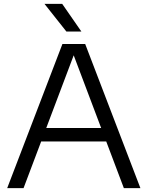

<svg xmlns="http://www.w3.org/2000/svg" viewBox="-20 -966 758 986"><path d="M17 0 300.5 -740H417.5L701 0H616L351.5 -700.5H365.5L101 0ZM168.5 -239.5 189 -308.5H529L549 -239.5ZM321 -804 208.5 -946H299.5L398 -804Z"/></svg>

Font: Encode Sans SemiExpanded
Style: Regular
Weight: 400
Width: 6
Designer: Multiple Designers
Foundry: Impallari Type
Version: Version 3.002